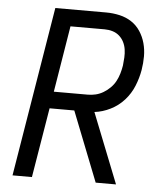

<svg xmlns="http://www.w3.org/2000/svg" viewBox="-53 -781 705 828"><g transform="rotate(5 300.0 -367.5)"><path d="M480 0H392L273 -302H166L116 0H32L153 -735H373Q403 -735 431.5 -728.5Q460 -722 483 -707Q506 -692 521.5 -668.5Q537 -645 544.5 -617.5Q552 -590 552 -560.5Q552 -531 547 -501Q541 -466 527 -431.5Q513 -397 488 -369Q463 -341 429 -324Q395 -307 360 -303ZM325 -375Q342 -375 359 -379Q376 -383 392 -392.5Q408 -402 421.5 -415.5Q435 -429 443.5 -445Q452 -461 457 -478Q462 -495 465 -513Q467 -530 468 -548Q469 -566 466.5 -583Q464 -600 456.5 -615Q449 -630 436.5 -641Q424 -652 407.5 -657Q391 -662 373 -662H225L178 -375Z"/></g></svg>

Font: Iosevka Extended Oblique
Style: Regular
Weight: 400
Width: 7
Italic angle: -9°
Monospace: yes
Designer: Belleve Invis
Foundry: Belleve Invis
Version: Version 32.0.1; ttfautohint (v1.8.4)